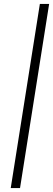

<svg xmlns="http://www.w3.org/2000/svg" viewBox="-20 -805 268 969"><path d="M34.2 144 181.2 -785.2H228L81.1 144Z"/></svg>

Font: Dihjauti
Style: Bold Italic
Weight: 700
Italic angle: -9°
Designer: T. Christopher White
Version: Version 3.0.0